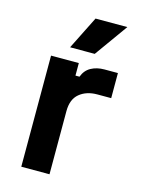

<svg xmlns="http://www.w3.org/2000/svg" viewBox="-108 -764 613 828"><g transform="rotate(15 198.0 -350.0)"><path d="M70 0V-496H194V-440H212Q223 -470 248.5 -484Q274 -498 308 -498H368V-386H306Q258 -386 227 -360.5Q196 -335 196 -282V0ZM140 -552 214 -700H356L250 -552Z"/></g></svg>

Font: Space Grotesk Light
Style: Bold
Weight: 700
Version: Version 2.000